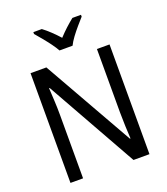

<svg xmlns="http://www.w3.org/2000/svg" viewBox="-166 -1059 1023 1174"><g transform="rotate(-20 345.0 -472.0)"><path d="M602 0H498L167 -589H163Q165 -552 167.5 -505.5Q170 -459 170 -413V0H88V-714H191L522 -130H526Q524 -161 522 -211Q520 -261 520 -302V-714H602ZM302 -784Q290 -806 270.5 -832.5Q251 -859 229.5 -885Q208 -911 190 -932V-944H245Q268 -927 294 -902.5Q320 -878 344 -851Q370 -879 394 -901Q418 -923 444 -944H500V-932Q483 -913 460.5 -887Q438 -861 418 -834Q398 -807 387 -784Z"/></g></svg>

Font: Noto Sans Telugu SemiCondensed
Style: Regular
Weight: 400
Width: 4
Designer: Jelle Bosma - Monotype Design Team
Foundry: Monotype Imaging Inc.
Version: Version 2.005; ttfautohint (v1.8.4.7-5d5b)